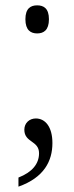

<svg xmlns="http://www.w3.org/2000/svg" viewBox="-20 -542 278 718"><path d="M119 -417C143 -417 163 -429 163 -470C163 -511 143 -522 119 -522C95 -522 75 -511 75 -470C75 -429 95 -417 119 -417ZM114 -99C90 -99 71 -82 71 -57C71 -8 126 -17 126 31C126 71 100 102 49 122V156C145 122 176 60 176 -7C176 -68 149 -99 114 -99Z"/></svg>

Font: Noto Serif Sinhala Condensed Light
Style: Regular
Weight: 300
Width: 3
Designer: Jelle Bosma - Monotype Design Team
Foundry: Monotype Imaging Inc.
Version: Version 2.007